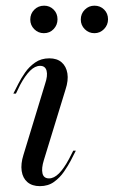

<svg xmlns="http://www.w3.org/2000/svg" viewBox="-20 -626 391 659"><path d="M130.6 -76.6Q121.8 -48.4 125.8 -31Q129.8 -13.7 148.4 -13.7Q165.3 -13.7 182.3 -30.6Q199.2 -47.6 216.1 -79L231.5 -108.9H240.3L222.6 -74.2Q213.7 -57.3 199.6 -36.7Q185.5 -16.1 165.3 -1.6Q145.2 12.9 116.9 12.9Q90.3 12.9 74.2 -0.8Q58.1 -14.5 54.4 -39.1Q50.8 -63.7 60.5 -94.4L134.7 -337.9Q144.4 -366.1 139.9 -383.1Q135.5 -400 117.7 -400Q100 -400 83.1 -383.1Q66.1 -366.1 49.2 -334.7L34.7 -304.8H25.8L43.5 -339.5Q52.4 -357.3 66.1 -377Q79.8 -396.8 100.4 -411.3Q121 -425.8 149.2 -425.8Q175.8 -425.8 191.5 -412.1Q207.3 -398.4 211.3 -374.2Q215.3 -350 204.8 -318.5ZM304 -512.1Q284.7 -512.1 271 -525.8Q257.3 -539.5 257.3 -558.9Q257.3 -579 271 -592.7Q284.7 -606.5 304 -606.5Q324.2 -606.5 337.5 -593.1Q350.8 -579.8 350.8 -559.7Q350.8 -540.3 337.1 -526.2Q323.4 -512.1 304 -512.1ZM130.6 -512.1Q111.3 -512.1 97.6 -525.8Q83.9 -539.5 83.9 -558.9Q83.9 -579 97.6 -592.7Q111.3 -606.5 131.5 -606.5Q150.8 -606.5 164.1 -593.1Q177.4 -579.8 177.4 -559.7Q177.4 -540.3 164.1 -526.2Q150.8 -512.1 130.6 -512.1Z"/></svg>

Font: Playfair 144pt SemiCondensed
Style: Italic
Weight: 400
Width: 4
Italic angle: -15.6°
Designer: Claus Eggers Sørensen
Foundry: Claus Eggers Sørensen
Version: Version 2.203